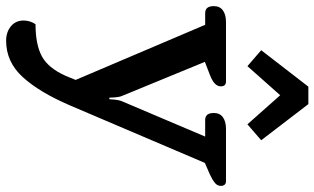

<svg xmlns="http://www.w3.org/2000/svg" viewBox="-220 -580 1027 627"><g transform="rotate(90 293.5 -266.5)"><path d="M144 -606 263 -760H320L438 -606L386 -561L291 -668L196 -561ZM47 170Q47 149 59 131Q125 131 163.5 110.5Q202 90 228 32L241 0L61 -423H23Q0 -423 0 -451Q0 -471 14 -481Q28 -491 52 -491H246Q262 -491 262 -474Q262 -453 226 -439L182 -422L293 -152Q297 -143 298 -128.5Q299 -114 299 -110H304Q304 -115 305.5 -129Q307 -143 311 -152L426 -423H372Q349 -423 349 -451Q349 -471 363 -481Q377 -491 401 -491H571Q587 -491 587 -474Q587 -463 577.5 -455Q568 -447 551 -439L512 -422L324 19Q281 119 231.5 173Q182 227 113 227Q85 227 66 211.5Q47 196 47 170Z"/></g></svg>

Font: MaitreeSemiBold
Style: Regular
Weight: 600
Designer: CadsonDemak Team
Foundry: CadsonDemak
Version: Version 1.000